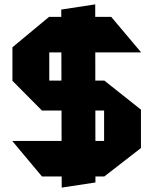

<svg xmlns="http://www.w3.org/2000/svg" viewBox="-20 -795 691 865"><path d="M202 -559V-719H481L615 -560V-559ZM169 0 36 -159V-160H449V0ZM258 50 256 -752 407 -775H409L410 27L259 50ZM169 -297 36 -431V-432H449V-297ZM36 -432V-582L201 -719H202V-432ZM449 0V-432H450L615 -301V-128L450 0Z"/></svg>

Font: Foldit
Style: Bold
Weight: 700
Version: Version 1.003